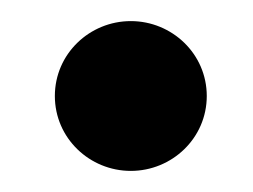

<svg xmlns="http://www.w3.org/2000/svg" viewBox="-20 -142 240 182"><path d="M32 -51C32 -11 65 20 104 20C143 20 176 -11 176 -51C176 -91 143 -122 104 -122C65 -122 32 -91 32 -51Z"/></svg>

Font: Charger Pro
Style: ExBdSuExt
Weight: 400
Designer: Jasper
Foundry: Cannot Into Space Fonts
Version: Version 1.09